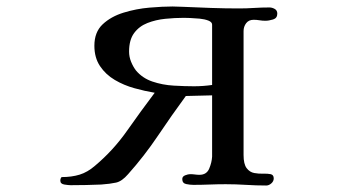

<svg xmlns="http://www.w3.org/2000/svg" viewBox="-20 -567 1040 592"><path d="M634 -491Q634 -499 622.5 -503.5Q611 -508 595.5 -509.5Q580 -511 566 -511.5Q552 -512 547 -512Q519 -512 489.5 -509Q460 -506 434.5 -496Q409 -486 393.5 -465Q378 -444 378 -408Q378 -392 384 -377Q390 -362 399 -350Q419 -326 450 -315.5Q481 -305 515.5 -303Q550 -301 578 -301Q592 -301 606 -302Q620 -303 634 -305ZM835 -525Q835 -511 822 -507Q809 -503 798 -503Q789 -503 780 -504.5Q771 -506 762 -506Q747 -506 739 -495.5Q731 -485 731 -471V-89Q731 -61 740.5 -48.5Q750 -36 764 -33.5Q778 -31 791.5 -31.5Q805 -32 814.5 -30Q824 -28 824 -17Q824 -8 816.5 -1.5Q809 5 801 5Q770 5 738.5 3Q707 1 676 1Q651 1 626 2Q601 3 576 3Q566 3 554 0.5Q542 -2 542 -15Q542 -23 551 -26.5Q560 -30 566 -30Q574 -30 581 -29Q588 -28 595 -28Q617 -28 625 -47Q633 -66 634 -84V-273L553 -271Q509 -211 467 -148.5Q425 -86 375 -30Q356 -8 338 -4Q320 0 292 2Q269 3 245 3.5Q221 4 198 4Q191 4 178.5 2Q166 0 166 -10Q166 -17 170 -21Q201 -21 225.5 -28.5Q250 -36 273 -56Q329 -103 371.5 -163.5Q414 -224 457 -281Q427 -286 394.5 -295Q362 -304 334 -320.5Q306 -337 288.5 -363Q271 -389 271 -426Q271 -468 296.5 -492Q322 -516 361 -528Q400 -540 441 -543.5Q482 -547 512 -547Q520 -547 528 -546.5Q536 -546 544 -546Q588 -544 631 -542.5Q674 -541 717 -541Q740 -541 763.5 -542.5Q787 -544 811 -544Q819 -544 827 -539.5Q835 -535 835 -525Z"/></svg>

Font: Kaisei Decol Medium
Style: Regular
Weight: 500
Designer: Font-Kai, 金井和夫
Foundry: KAZUO KANAI
Version: Version 5.003